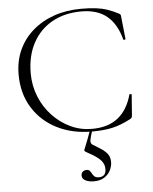

<svg xmlns="http://www.w3.org/2000/svg" viewBox="-60 -686 807 1011"><g transform="rotate(-5 343.5 -180.5)"><path d="M407 -636Q452 -636 484.5 -632Q517 -628 545 -618.5Q573 -609 604 -593Q610 -589 611.5 -586.5Q613 -584 614 -571L626 -457Q626 -455 620.5 -453.5Q615 -452 614 -456Q592 -539 541.5 -580.5Q491 -622 407 -622Q318 -622 252 -585Q186 -548 149.5 -480Q113 -412 113 -320Q113 -255 136.5 -197Q160 -139 201.5 -95Q243 -51 296 -26Q349 -1 409 -1Q495 -1 547 -42.5Q599 -84 621 -164Q622 -167 627.5 -166Q633 -165 633 -163L625 -57Q624 -45 622 -42Q620 -39 614 -35Q561 -7 515.5 3Q470 13 408 13Q303 13 222 -28.5Q141 -70 95 -145Q49 -220 49 -319Q49 -391 75.5 -449Q102 -507 150.5 -549Q199 -591 264 -613.5Q329 -636 407 -636ZM411 2Q398 41 395.5 57.5Q393 74 404 81.5Q415 89 440 104Q461 116 477.5 134Q494 152 494 181Q494 202 484 223.5Q474 245 452 260Q430 275 395 275Q370 275 351.5 266Q333 257 333 239Q333 226 341.5 219Q350 212 361 212Q373 212 378.5 218.5Q384 225 388.5 234Q393 243 400.5 249.5Q408 256 424 256Q461 256 461 215Q461 189 442.5 168.5Q424 148 375 122Q360 114 359 110Q358 106 365 91Q372 74 376 63.5Q380 53 385 40Q390 27 399 1Z"/></g></svg>

Font: Cormorant Infant Light
Style: Regular
Weight: 300
Designer: Christian Thalmann (Catharsis Fonts)
Foundry: Catharsis Fonts
Version: Version 4.001